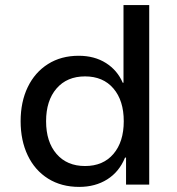

<svg xmlns="http://www.w3.org/2000/svg" viewBox="-20 -725 696 754"><path d="M291 9Q221 9 169 -23.5Q117 -56 89 -114.5Q61 -173 61 -249Q61 -325 89 -383Q117 -441 168.5 -473.5Q220 -506 289 -506Q351 -506 396 -477.5Q441 -449 462 -400H465V-705H566V0H475V-106H471Q448 -50 401 -20.5Q354 9 291 9ZM314 -73Q385 -73 425.5 -120.5Q466 -168 466 -249Q466 -330 425.5 -377.5Q385 -425 314 -425Q243 -425 202 -377.5Q161 -330 161 -249Q161 -168 202 -120.5Q243 -73 314 -73Z"/></svg>

Font: Nunito Sans 7pt Medium
Style: Regular
Weight: 500
Designer: Vernon Adams
Foundry: Vernon Adams
Version: Version 3.101;gftools[0.9.27]